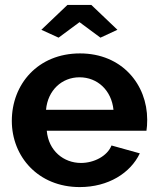

<svg xmlns="http://www.w3.org/2000/svg" viewBox="-20 -750 639 780"><path d="M148 -629 218 -597 303 -660 388 -597 457 -629 351 -730H254ZM304 10C420 10 510 -47 548 -127L433 -159C416 -116 362 -88 309 -88C239 -88 177 -137 170 -219H575C577 -230 578 -247 578 -264C578 -406 476 -533 305 -533C134 -533 28 -408 28 -259C28 -114 135 10 304 10ZM167 -304C174 -383 231 -436 303 -436C376 -436 433 -383 441 -304Z"/></svg>

Font: FIGSv2-sans-serif
Style: Bold
Weight: 700
Designer: Matt McInerney, Pablo Impallari, Rodrigo Fuenzalida,Mirko Velimirovic
Foundry: Matt McInerney, Pablo Impallari, Rodrigo Fuenzalida
Version: Version 4.021;hotconv 1.0.109;makeotfexe 2.5.65596